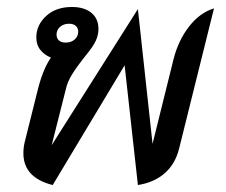

<svg xmlns="http://www.w3.org/2000/svg" viewBox="-20 -524 646 550"><path d="M593 -500 493 -98Q482 -54 451.5 -27.5Q421 -1 375 6L337 -337L131 6Q47 -15 47 -85Q47 -102 51 -118L89 -270Q104 -328 126 -359Q108 -366 96 -380.5Q84 -395 84 -417Q84 -452 112 -478Q140 -504 186 -504Q221 -504 241.5 -487.5Q262 -471 262 -441Q262 -424 254.5 -407.5Q247 -391 228 -368Q200 -333 186.5 -311Q173 -289 169 -270L128 -108L375 -498L417 -112L477 -354Q491 -409 522 -448.5Q553 -488 593 -500ZM142 -425Q142 -414 149 -408Q156 -402 168 -402Q184 -402 194 -411Q204 -420 204 -433Q204 -444 197 -450Q190 -456 178 -456Q162 -456 152 -447Q142 -438 142 -425Z"/></svg>

Font: Srisakdi
Style: Bold
Weight: 700
Designer: Cadson Demak Co.,Ltd.
Foundry: Cadson Demak Co.,Ltd.
Version: Version 1.000